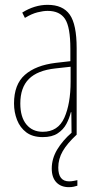

<svg xmlns="http://www.w3.org/2000/svg" viewBox="-20 -557 406 794"><path d="M177 -537Q240 -537 268.5 -496.5Q297 -456 297 -358V0H276L275 -93H273Q267 -68 254.5 -44.5Q242 -21 218.5 -5.5Q195 10 157 10Q115 10 89 -9.5Q63 -29 50.5 -61Q38 -93 38 -129Q38 -208 83 -247.5Q128 -287 210 -297L271 -304V-355Q271 -445 249 -478.5Q227 -512 177 -512Q159 -512 135 -506Q111 -500 83 -483L72 -505Q123 -537 177 -537ZM209 -274Q135 -266 99.5 -230.5Q64 -195 64 -129Q64 -73 89 -42.5Q114 -12 157 -12Q220 -12 246 -70Q272 -128 272 -220V-281ZM221 136Q221 193 266 193Q275 193 285.5 191Q296 189 300 188V211Q294 213 285 215Q276 217 265 217Q232 217 213 197Q194 177 194 140Q194 99 216.5 61.5Q239 24 277 -9L297 0Q258 36 239.5 68Q221 100 221 136Z"/></svg>

Font: Noto Sans Gujarati ExtraCondensed Thin
Style: Regular
Weight: 100
Width: 2
Designer: Jelle Bosma - Monotype Design Team, Universal Thirst
Foundry: Monotype Imaging Inc.
Version: Version 2.106; ttfautohint (v1.8.4.7-5d5b)